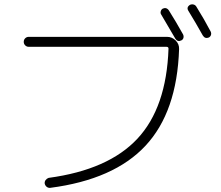

<svg xmlns="http://www.w3.org/2000/svg" viewBox="-20 -860 1040 904"><path d="M115.2 -639.6Q105.5 -639.6 98.6 -646.5Q91.8 -653.3 91.8 -663.1Q91.8 -672.9 98.6 -679.7Q105.5 -686.5 115.2 -686.5H766.6Q790 -686.5 807.1 -669.4Q824.2 -652.3 823.2 -628.9Q813.5 -333 665 -173.8Q516.6 -14.6 216.8 24.4Q207 25.4 199.7 19.5Q192.4 13.7 190.4 3.9Q189.5 -4.9 194.8 -12.2Q200.2 -19.5 209 -22.5Q490.2 -60.5 627 -207Q763.7 -353.5 773.4 -630.9Q773.4 -639.6 763.7 -639.6ZM841.8 -698.2Q845.7 -690.4 843.8 -682.1Q841.8 -673.8 834 -669.9Q816.4 -661.1 805.7 -677.7Q778.3 -724.6 739.3 -791Q734.4 -797.9 736.8 -806.6Q739.3 -815.4 746.1 -819.3Q753.9 -823.2 761.7 -821.3Q769.5 -819.3 775.4 -810.5Q808.6 -757.8 841.8 -698.2ZM934.6 -693.4Q901.4 -752.9 867.2 -808.6Q856.4 -825.2 874 -836.9Q881.8 -840.8 890.6 -838.9Q899.4 -836.9 904.3 -829.1Q941.4 -769.5 971.7 -711.9Q975.6 -704.1 973.6 -696.3Q971.7 -688.5 963.9 -683.6Q945.3 -675.8 934.6 -693.4Z"/></svg>

Font: Rounded-X Mgen+ 1m light
Style: Regular
Weight: 200
Designer: [Source Han Sans]
Ryoko NISHIZUKA  (kana & ideographs); Paul D. Hunt (Latin, Greek & Cyrillic); Wenlong ZHANG  (bopomofo
Version: Version 1.059.20150602